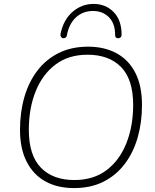

<svg xmlns="http://www.w3.org/2000/svg" viewBox="-20 -951 791 979"><path d="M357 8Q273 8 211.5 -26Q150 -60 116 -126.5Q82 -193 82 -289Q82 -378 104 -455Q126 -532 170 -590Q214 -648 279 -680.5Q344 -713 429 -713Q513 -713 575 -679Q637 -645 670.5 -579Q704 -513 704 -416Q704 -327 682 -250Q660 -173 616 -115Q572 -57 507.5 -24.5Q443 8 357 8ZM359 -33Q457 -33 523.5 -83.5Q590 -134 624.5 -221Q659 -308 659 -416Q659 -546 597.5 -609Q536 -672 426 -672Q329 -672 262.5 -621.5Q196 -571 161.5 -484.5Q127 -398 127 -289Q127 -159 188.5 -96Q250 -33 359 -33ZM302 -756Q295 -757 291 -763.5Q287 -770 289 -780Q304 -851 350.5 -891Q397 -931 457 -931Q519 -931 559.5 -889.5Q600 -848 600 -774Q600 -766 596 -761.5Q592 -757 584 -756Q579 -756 575 -757.5Q571 -759 569 -763Q567 -767 567 -773Q567 -831 535.5 -863Q504 -895 454 -895Q403 -895 367.5 -862.5Q332 -830 321 -771Q320 -766 317.5 -762.5Q315 -759 311 -757.5Q307 -756 302 -756Z"/></svg>

Font: Nunito ExtraLight
Style: Italic
Weight: 200
Italic angle: -9°
Designer: Vernon Adams
Foundry: Vernon Adams
Version: Version 3.602